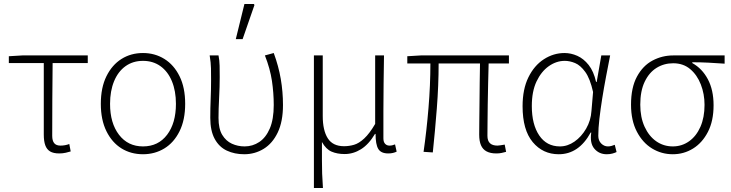

<svg xmlns="http://www.w3.org/2000/svg" viewBox="-20 -756 3640 956"><path d="M275 8Q246 8 229.5 -2Q213 -12 205.5 -32.5Q198 -53 198 -86V-442H24V-476L91 -480H417V-442H242Q241 -350 240.5 -260Q240 -170 240 -80Q240 -55 250 -43Q260 -31 281 -31Q292 -31 303.5 -33Q315 -35 325 -39L332 -2Q323 1 307.5 4.5Q292 8 275 8Z M692 12Q632 12 585 -17Q538 -46 510 -102.5Q482 -159 482 -239Q482 -320 510 -376.5Q538 -433 585 -462.5Q632 -492 692 -492Q751 -492 798.5 -462.5Q846 -433 874 -376.5Q902 -320 902 -239Q902 -159 874 -102.5Q846 -46 798.5 -17Q751 12 692 12ZM692 -27Q768 -27 812 -85Q856 -143 856 -239Q856 -303 836 -351.5Q816 -400 779 -426.5Q742 -453 692 -453Q642 -453 605 -426.5Q568 -400 548 -351.5Q528 -303 528 -239Q528 -143 572.5 -85Q617 -27 692 -27Z M1196 12Q1148 12 1109.5 -6Q1071 -24 1049 -64.5Q1027 -105 1027 -169Q1027 -217 1029 -264Q1031 -311 1031 -358Q1031 -387 1030.5 -415.5Q1030 -444 1024 -480H1068Q1073 -455 1073.5 -429Q1074 -403 1074 -372Q1074 -325 1071 -268Q1068 -211 1068 -169Q1068 -115 1086.5 -84.5Q1105 -54 1134.5 -40.5Q1164 -27 1198 -27Q1238 -27 1271 -49Q1304 -71 1323.5 -116.5Q1343 -162 1343 -233Q1343 -293 1334 -353.5Q1325 -414 1299 -480L1343 -492Q1367 -427 1378 -363Q1389 -299 1389 -233Q1389 -151 1363 -96.5Q1337 -42 1293 -15Q1249 12 1196 12ZM1154 -561 1197 -736H1244L1247 -731L1188 -561Z M1543 180V-480H1587V-178Q1587 -107 1612 -67.5Q1637 -28 1693 -28Q1718 -28 1742.5 -35Q1767 -42 1793.5 -66.5Q1820 -91 1848 -139V-480H1892Q1891 -410 1890 -340.5Q1889 -271 1889 -203Q1889 -135 1889 -67Q1889 -49 1897.5 -40Q1906 -31 1919 -31Q1927 -31 1933 -32.5Q1939 -34 1947 -37L1955 -1Q1947 3 1936.5 5.5Q1926 8 1913 8Q1877 8 1863.5 -14.5Q1850 -37 1850 -89H1847Q1816 -37 1777.5 -13Q1739 11 1696 11Q1659 11 1631 -1Q1603 -13 1583 -49Q1583 5 1583 41Q1583 77 1584 108Q1585 139 1588 180Z M2451 8Q2422 8 2403 -2Q2384 -12 2375 -32.5Q2366 -53 2366 -86Q2366 -109 2366.5 -150Q2367 -191 2367.5 -241.5Q2368 -292 2368.5 -344Q2369 -396 2370 -440H2164Q2164 -331 2155 -216Q2146 -101 2135 3L2089 0Q2104 -104 2113.5 -218Q2123 -332 2123 -440H2008V-476L2075 -480H2514V-440H2413Q2412 -394 2410.5 -340.5Q2409 -287 2408.5 -236Q2408 -185 2407.5 -144Q2407 -103 2407 -80Q2407 -55 2419.5 -43Q2432 -31 2457 -31Q2462 -31 2471.5 -32.5Q2481 -34 2493 -36L2500 0Q2489 3 2477.5 5.5Q2466 8 2451 8Z M2762 12Q2683 12 2632.5 -48.5Q2582 -109 2582 -227Q2582 -312 2611 -371Q2640 -430 2688 -461Q2736 -492 2791 -492Q2823 -492 2854.5 -478Q2886 -464 2911 -432.5Q2936 -401 2948 -348H2951L2974 -480H3018Q3008 -429 2997.5 -374Q2987 -319 2978.5 -265.5Q2970 -212 2964.5 -164.5Q2959 -117 2959 -80Q2959 -56 2973.5 -41.5Q2988 -27 3007 -27Q3016 -27 3025 -29.5Q3034 -32 3041 -35L3050 1Q3042 5 3029.5 8.5Q3017 12 3001 12Q2963 12 2939.5 -15.5Q2916 -43 2924 -96H2921Q2862 12 2762 12ZM2768 -27Q2806 -27 2840.5 -51Q2875 -75 2898.5 -115.5Q2922 -156 2925 -204L2933 -298Q2918 -365 2894 -398Q2870 -431 2843.5 -442Q2817 -453 2792 -453Q2750 -453 2712.5 -426.5Q2675 -400 2651.5 -350.5Q2628 -301 2628 -228Q2628 -136 2665 -81.5Q2702 -27 2768 -27Z M3330 12Q3274 12 3227 -16.5Q3180 -45 3151 -100.5Q3122 -156 3122 -235Q3122 -320 3151.5 -374.5Q3181 -429 3229 -454.5Q3277 -480 3332 -480H3588V-439Q3546 -442 3507 -444Q3468 -446 3427 -446V-442Q3476 -415 3504.5 -361.5Q3533 -308 3533 -232Q3533 -154 3505 -99.5Q3477 -45 3431 -16.5Q3385 12 3330 12ZM3330 -27Q3375 -27 3411 -52.5Q3447 -78 3467.5 -124.5Q3488 -171 3488 -234Q3488 -288 3469.5 -335.5Q3451 -383 3416.5 -412Q3382 -441 3332 -441Q3286 -441 3249 -418Q3212 -395 3190 -349Q3168 -303 3168 -235Q3168 -172 3189.5 -125Q3211 -78 3247.5 -52.5Q3284 -27 3330 -27Z"/></svg>

Font: Source Sans 3 Light
Style: Regular
Weight: 300
Designer: Paul D. Hunt
Foundry: Adobe
Version: Version 3.052;hotconv 1.1.0;makeotfexe 2.6.0